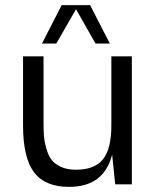

<svg xmlns="http://www.w3.org/2000/svg" viewBox="-20 -720 615 750"><path d="M415 -230V-500H495V0H430L418 -116Q386 10 250 10Q156 10 113 -47Q70 -104 70 -230V-500H150V-247Q150 -214 151.5 -191.5Q153 -169 160.5 -141.5Q168 -114 180.5 -97Q193 -80 217.5 -68.5Q242 -57 276 -57Q350 -57 382.5 -98Q415 -139 415 -230ZM200 -550H144L221 -700H332L409 -550H353L277 -684Z"/></svg>

Font: Fivo Sans Modern
Style: Regular
Weight: 400
Designer: Alexander Slobzheninov
Foundry: Alexander Slobzheninov
Version: 1.0